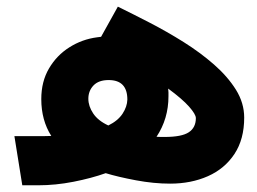

<svg xmlns="http://www.w3.org/2000/svg" viewBox="-20 -552 766 572"><path d="M22.9 -146.5H88.4Q101.1 -146.5 112.3 -146.5Q123.5 -146.5 132.8 -147Q103 -193.8 103 -256.8Q103 -309.1 126 -348.1Q148.9 -387.2 186.8 -411.1Q224.6 -435.1 269.5 -440.9L281.2 -442.4L281.7 -443.4L331.1 -532.2Q375 -510.7 426 -484.4Q477.1 -458 526.9 -426.8Q576.7 -395.5 617.4 -359.9Q658.2 -324.2 682.9 -284.7Q707.5 -245.1 707.5 -201.7Q707.5 -137.2 678.5 -93.3Q649.4 -49.3 599.4 -27.1Q549.3 -4.9 486.8 -4.9Q438 -4.9 384.8 -14.9Q331.5 -24.9 294.9 -36.1Q252.4 -21 199 -10.5Q145.5 0 94.2 0H46.4ZM302.7 -178.2Q331.5 -192.4 345.2 -213.4Q358.9 -234.4 359.4 -255.4Q359.4 -313.5 303.7 -313.5Q273.9 -313.5 258.5 -297.4Q243.2 -281.2 243.2 -257.8Q243.2 -235.8 257.6 -214.1Q272 -192.4 302.7 -178.2ZM481 -288.1Q481.9 -282.2 481.9 -276.6Q481.9 -271 481.9 -265.1Q481.9 -198.2 446.3 -144.5Q453.1 -144 459.2 -144Q465.3 -144 470.7 -144Q521.5 -144 542.5 -158Q563.5 -171.9 563.5 -200.2Q563.5 -211.4 543.2 -234.4Q522.9 -257.3 481 -288.1Z"/></svg>

Font: Vazir Black UI
Style: Black-UI
Weight: 900
Designer: Saber Rastikerdar
Foundry: Saber Rastikerdar
Version: Version 30.1.0